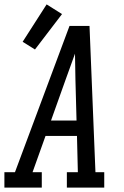

<svg xmlns="http://www.w3.org/2000/svg" viewBox="-46 -853 566 873"><path d="M-26 0V-70H22L270 -735H361L388 -70H428V0H258V-70H308L304 -235H161L102 -70H144V0ZM186 -305H302L297 -490Q297 -520 296 -549.5Q295 -579 295 -609Q284 -579 273.5 -549.5Q263 -520 252 -490ZM113 -628 57 -663 166 -833 236 -789Z"/></svg>

Font: Iosevka Gothic
Style: Italic
Weight: 400
Italic angle: -9°
Monospace: yes
Designer: Belleve Invis
Foundry: Belleve Invis
Version: Version 15.5.1; ttfautohint (v1.8.4)